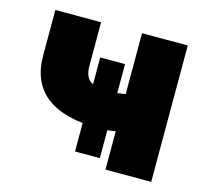

<svg xmlns="http://www.w3.org/2000/svg" viewBox="-81 -608 754 701"><g transform="rotate(15 296.0 -258.0)"><path d="M314.5 -139.2Q45.9 -139.2 45.9 -343.8V-515.6H218.8V-351.6Q218.8 -310.1 239.7 -294.9Q260.7 -279.8 314.5 -279.8Q342.3 -279.8 373.5 -285.6V-515.6H546.4V0H373.5V-145Q357.9 -142.1 342.5 -140.6Q327.1 -139.2 314.5 -139.2ZM249 -35.2V-390.6H342.8V-35.2Z"/></g></svg>

Font: Inter Display Extra Bold
Style: Regular
Weight: 800
Designer: Rasmus Andersson
Foundry: rsms
Version: Version 4.000;git-4fc901f